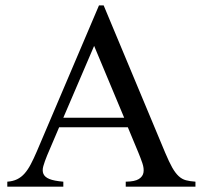

<svg xmlns="http://www.w3.org/2000/svg" viewBox="-20 -698 759 718"><path d="M332 -526.4 216.8 -257.8H444.3ZM450.2 0V-18.6Q484.4 -19 499.3 -28.6Q514.2 -38.1 516.6 -53.2Q519 -68.4 512.5 -87.6Q505.9 -106.9 497.6 -127L458 -222.2H201.2L156.2 -116.7Q147 -94.2 142.1 -77.1Q137.2 -60.1 142.3 -47.9Q147.5 -35.6 164.8 -28.6Q182.1 -21.5 216.8 -18.6V0H7.3V-18.6Q28.3 -20 43.9 -27.6Q59.6 -35.2 72 -49.3Q84.5 -63.5 95.2 -84Q106 -104.5 117.7 -131.8L350.1 -677.7H367.7L597.7 -127Q612.3 -92.3 624 -71.5Q635.7 -50.8 648.2 -39.3Q660.6 -27.8 675.5 -23.9Q690.4 -20 710.9 -18.6V0Z"/></svg>

Font: Doulos SIL
Style: Regular
Weight: 400
Designer: Walt Agee, Victor Gaultney, Peter Martin, Debbi Hosken
Foundry: SIL International
Version: Version 4.110; 2011; Maintenance release